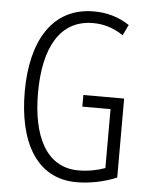

<svg xmlns="http://www.w3.org/2000/svg" viewBox="-53 -767 638 821"><g transform="rotate(5 266.5 -357.0)"><path d="M303 -364V-314H424V-61C392 -49 351 -41 310 -41C169 -41 109 -175 109 -356C109 -552 177 -674 318 -674C361 -674 404 -663 448 -633L470 -679C422 -711 371 -724 317 -724C138 -724 52 -573 52 -357C52 -146 131 10 306 10C362 10 424 -2 478 -25V-364Z"/></g></svg>

Font: Noto Sans Myanmar UI ExtraCondensed Light
Style: Regular
Weight: 300
Width: 2
Designer: Monotype Design Team
Foundry: Monotype Imaging Inc.
Version: Version 2.103